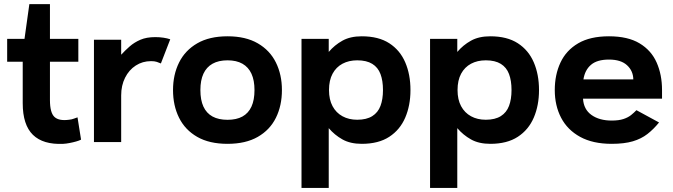

<svg xmlns="http://www.w3.org/2000/svg" viewBox="-20 -690 3290 938"><path d="M376 -7.8Q367 -3 351.5 1.3Q336 5.7 319.3 8.8Q302.7 12 289 12.7Q190.7 17.3 140.8 -31.3Q91 -80 91 -186V-388.3H15V-500H99.7L123.4 -669.7H224V-500H362.7V-388.3H224V-201.3Q224 -139.3 246 -118.8Q268 -98.3 317.3 -105Q331.3 -106.3 342.1 -110.8Q352.9 -115.3 358.7 -116.7Z M766 -380Q756.7 -384 746 -387.7Q735.3 -391.3 718 -391.3Q676.3 -391.3 643.2 -369.8Q610 -348.3 591 -310.3Q572 -272.3 572 -224V4H439V-496H572V-422.7Q591 -443.3 613.3 -463Q635.7 -482.7 665.7 -495.7Q695.7 -508.7 738.7 -508.7Q759.7 -508.7 778.7 -505.8Q797.7 -503 811.7 -498Z M1091.5 12.7Q1002.7 12.7 943.5 -21.3Q884.3 -55.3 854.8 -114.7Q825.3 -174 825.3 -250Q825.3 -325 854.8 -384.5Q884.3 -444 943.6 -478.3Q1002.9 -512.7 1091.7 -512.7Q1180.1 -512.7 1239.4 -478.3Q1298.7 -444 1328 -384.5Q1357.3 -325 1357.3 -250Q1357.3 -174 1328 -114.7Q1298.7 -55.3 1239.4 -21.3Q1180.1 12.7 1091.5 12.7ZM1091.6 -104.7Q1135.3 -104.7 1164.5 -120.8Q1193.7 -137 1208.5 -169.2Q1223.3 -201.3 1223.3 -250Q1223.3 -297.7 1208.5 -329.8Q1193.7 -362 1164.4 -378.7Q1135.1 -395.3 1091.6 -395.3Q1048 -395.3 1018.3 -378.7Q988.7 -362 973.8 -329.8Q959 -297.7 959 -250Q959 -201.3 973.8 -169.2Q988.7 -137 1018.2 -120.8Q1047.8 -104.7 1091.6 -104.7Z M1747.3 -512.7Q1829.3 -512.7 1881.8 -478.7Q1934.3 -444.7 1959.8 -385.3Q1985.3 -326 1985.3 -250Q1985.3 -175 1959.8 -115.5Q1934.3 -56 1881.8 -21.7Q1829.3 12.7 1747.3 12.7Q1691.3 12.7 1652.8 -9Q1614.3 -30.7 1586 -64V228H1453V-500H1586V-436.3Q1614.3 -469.7 1652.8 -491.2Q1691.3 -512.7 1747.3 -512.7ZM1587.3 -250Q1587.3 -203.3 1604.7 -171.2Q1622 -139 1653.2 -122Q1684.3 -105 1725.3 -105Q1770.7 -105 1798.7 -122.7Q1826.7 -140.3 1838.8 -172.7Q1851 -205 1851 -250Q1851 -296 1838.8 -328.3Q1826.7 -360.7 1798.7 -378Q1770.7 -395.3 1725.3 -395.3Q1684.3 -395.3 1653.2 -378.7Q1622 -362 1604.7 -329.8Q1587.3 -297.7 1587.3 -250Z M2375.3 -512.7Q2457.3 -512.7 2509.8 -478.7Q2562.3 -444.7 2587.8 -385.3Q2613.3 -326 2613.3 -250Q2613.3 -175 2587.8 -115.5Q2562.3 -56 2509.8 -21.7Q2457.3 12.7 2375.3 12.7Q2319.3 12.7 2280.8 -9Q2242.3 -30.7 2214 -64V228H2081V-500H2214V-436.3Q2242.3 -469.7 2280.8 -491.2Q2319.3 -512.7 2375.3 -512.7ZM2215.3 -250Q2215.3 -203.3 2232.7 -171.2Q2250 -139 2281.2 -122Q2312.3 -105 2353.3 -105Q2398.7 -105 2426.7 -122.7Q2454.7 -140.3 2466.8 -172.7Q2479 -205 2479 -250Q2479 -296 2466.8 -328.3Q2454.7 -360.7 2426.7 -378Q2398.7 -395.3 2353.3 -395.3Q2312.3 -395.3 2281.2 -378.7Q2250 -362 2232.7 -329.8Q2215.3 -297.7 2215.3 -250Z M3214.3 -208H2828.3Q2831.3 -155.7 2869.7 -128.3Q2908 -101 2968.3 -101Q3003 -101 3025.7 -108.5Q3048.3 -116 3063 -127.8Q3077.7 -139.7 3089.3 -151.7L3199.7 -91.7Q3172.7 -58.3 3142.8 -35.2Q3113 -12 3071.7 0.3Q3030.3 12.7 2968.3 12.7Q2876.3 12.7 2814.3 -21.3Q2752.3 -55.3 2721.3 -114.7Q2690.3 -174 2690.3 -250Q2690.3 -325 2718.2 -384.5Q2746 -444 2804.5 -478.3Q2863 -512.7 2955 -512.7Q3047.3 -512.7 3104.5 -478.3Q3161.7 -444 3188 -384.5Q3214.3 -325 3214.3 -250ZM2830.3 -302H3074Q3073.3 -343.7 3043.3 -371.3Q3013.3 -399 2955 -399Q2897 -399 2867.2 -373.3Q2837.3 -347.7 2830.3 -302Z"/></svg>

Font: Nata Sans
Style: Regular
Weight: 400
Designer: Daniel Uzquiano Cruz
Version: Version 1.001